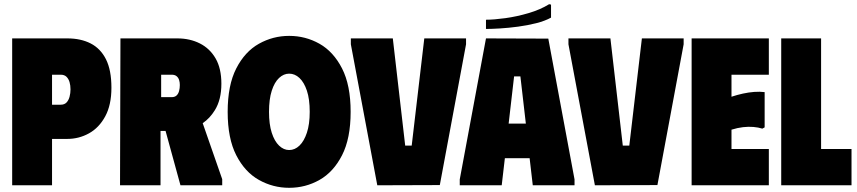

<svg xmlns="http://www.w3.org/2000/svg" viewBox="-20 -883 4082 915"><path d="M38 0V-700H301Q365 -700 412 -676Q459 -652 485 -600.5Q511 -549 511 -465Q511 -383 481.5 -328.5Q452 -274 404 -247.5Q356 -221 301 -221H228V0ZM228 -384H269Q287 -384 297 -394.5Q307 -405 311.5 -422Q316 -439 316 -457Q316 -476 311.5 -491.5Q307 -507 297 -517Q287 -527 269 -527H228Z M554 -700H825Q885 -700 932.5 -676Q980 -652 1007.5 -604.5Q1035 -557 1035 -484Q1035 -408 1004 -358Q980 -319 946 -296L1039 -29V0H840L769 -259H745V0H552ZM748 -420H798Q813 -420 821.5 -428Q830 -436 833.5 -449.5Q837 -463 837 -478Q837 -491 833.5 -502Q830 -513 821.5 -520Q813 -527 798 -527H748Z M1065 -350Q1065 -477 1106 -557Q1147 -637 1214 -674.5Q1281 -712 1358 -712Q1436 -712 1502.5 -674.5Q1569 -637 1610 -557Q1651 -477 1651 -350Q1651 -223 1610 -143Q1569 -63 1502.5 -25.5Q1436 12 1358 12Q1281 12 1214 -25.5Q1147 -63 1106 -143Q1065 -223 1065 -350ZM1262 -350Q1262 -291 1275 -250.5Q1288 -210 1310 -189Q1332 -168 1358 -168Q1385 -168 1407 -189Q1429 -210 1442.5 -250.5Q1456 -291 1456 -350Q1456 -411 1442.5 -451Q1429 -491 1407 -511.5Q1385 -532 1358 -532Q1332 -532 1310 -511.5Q1288 -491 1275 -450.5Q1262 -410 1262 -350Z M1652 -700H1852L1911 -189H1942L2002 -700H2201V-672L2076 -1L1778 0L1652 -672Z M2171 0V-28L2296 -700L2593 -699L2718 -28V0H2519L2504 -129H2386L2371 0ZM2404 -294H2486L2460 -519H2430ZM2597 -863 2606 -861V-799Q2577 -783 2535.5 -772.5Q2494 -762 2449 -756Q2404 -750 2363.5 -747.5Q2323 -745 2296 -745V-789Q2334 -789 2388.5 -796.5Q2443 -804 2499 -820.5Q2555 -837 2597 -863Z M2689 -700H2889L2948 -189H2979L3039 -700H3238V-672L3113 -1L2815 0L2689 -672Z M3644 -700V-527H3466V-422Q3493 -431 3520.5 -437Q3548 -443 3574.5 -445Q3601 -447 3624 -444V-276L3613 -270Q3594 -276 3570.5 -278Q3547 -280 3521 -277Q3495 -274 3466 -265V-173H3644V0H3276V-700Z M3703 -700H3893V-173H4038V0H3703Z"/></svg>

Font: Phudu Light Black
Style: Regular
Weight: 900
Version: Version 1.005;gftools[0.9.23]